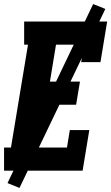

<svg xmlns="http://www.w3.org/2000/svg" viewBox="-23 -841 548 946"><path d="M-3 0V-114H31L115 -621H96V-735H505L472 -535H377L391 -621H253L223 -439H371L352 -325H204L169 -114H307L321 -200H417L384 0ZM73 85 14 61 436 -821 496 -797Z"/></svg>

Font: Iosevka Slab Heavy
Style: Italic
Weight: 900
Italic angle: -9°
Monospace: yes
Designer: Belleve Invis
Foundry: Belleve Invis
Version: Version 11.1.0; ttfautohint (v1.8.3)